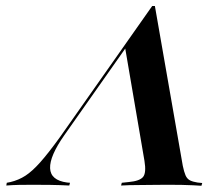

<svg xmlns="http://www.w3.org/2000/svg" viewBox="-97 -601 711 622"><path d="M404.8 -581.5 495.2 -63.7Q499.2 -44.4 504 -33.1Q508.9 -21.8 518.1 -16.9Q527.4 -12.1 542.7 -9.7L558.1 -8.1L555.6 0.8Q544.4 0 528.2 -0.8Q512.1 -1.6 492.3 -2Q472.6 -2.4 450 -2.4H446H442.7Q419.4 -2.4 398 -2Q376.6 -1.6 357.7 -1.6Q338.7 -1.6 323.4 -1.2Q308.1 -0.8 295.2 0L297.6 -8.9L320.2 -11.3Q355.6 -14.5 366.5 -27.8Q377.4 -41.1 371 -79.8L308.1 -447.6L323.4 -464.5L111.3 -162.9Q63.7 -95.2 65.3 -56Q66.9 -16.9 120.2 -9.7L129.8 -8.9L127.4 0Q95.2 -1.6 66.5 -2Q37.9 -2.4 9.7 -2.4Q-16.1 -2.4 -36.3 -2Q-56.5 -1.6 -76.6 0L-75 -8.9L-62.9 -11.3Q-36.3 -17.7 -14.5 -31.9Q7.3 -46 33.5 -75.4Q59.7 -104.8 97.6 -157.3L396 -581.5Z"/></svg>

Font: Playfair 144pt
Style: Bold Italic
Weight: 700
Italic angle: -15.6°
Designer: Claus Eggers Sørensen
Foundry: Claus Eggers Sørensen
Version: Version 2.203